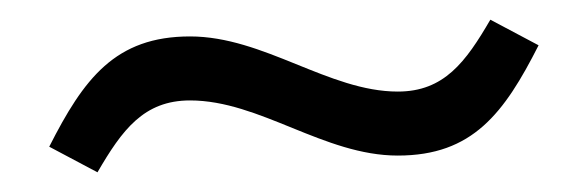

<svg xmlns="http://www.w3.org/2000/svg" viewBox="-20 -356 597 195"><path d="M79 -181C104 -224 126 -254 173 -254C244 -254 309 -198 384 -198C460 -198 492 -241 527 -310L478 -336C453 -293 431 -263 384 -263C314 -263 248 -319 173 -319C97 -319 65 -276 30 -207Z"/></svg>

Font: STIX Two Text
Style: Regular
Weight: 400
Designer: Ross Mills, John Hudson & Paul Hanslow, Tiro Typeworks Ltd; with prior portions MicroPress Inc., and Coen Hoffman.
Foundry: Tiro Typeworks Ltd
Version: Version 2.13 b171